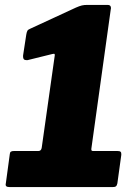

<svg xmlns="http://www.w3.org/2000/svg" viewBox="-20 -762 563 782"><path d="M359 -147C354 -147 352 -149 352 -153V-156L431 -723C431 -725 432 -727 432 -729C432 -738 427 -742 419 -742H337C318 -742 310 -740 289 -731L103 -645C91 -640 90 -636 87 -621L74 -536C74 -534 74 -532 74 -531C74 -522 78 -517 88 -517C91 -517 94 -517 96 -518L193 -542C196 -542 198 -543 199 -543C201 -543 203 -543 203 -539V-536L150 -161C149 -152 144 -147 137 -147H38C25 -147 21 -144 20 -135L4 -17C4 -15 3 -13 3 -11C3 -5 5 0 20 0H437C452 0 455 -3 458 -15L474 -131C474 -132 474 -134 474 -135C474 -143 471 -147 458 -147Z"/></svg>

Font: Libre Franklin ExtraBold
Style: Italic
Weight: 800
Italic angle: -8°
Designer: Pablo Impallari, Rodrigo Fuenzalida
Foundry: Impallari Type
Version: Version 1.002; ttfautohint (v1.5)